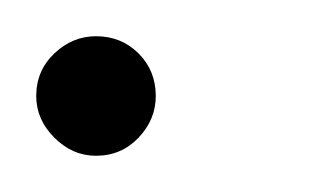

<svg xmlns="http://www.w3.org/2000/svg" viewBox="-24 -81 179 106"><path d="M29 5Q16 5 6 -5Q-4 -15 -4 -28Q-4 -42 6 -51.5Q16 -61 29 -61Q43 -61 52.5 -51.5Q62 -42 62 -28Q62 -15 52.5 -5Q43 5 29 5Z"/></svg>

Font: DM Sans 24pt Thin
Style: Italic
Weight: 250
Italic angle: -10°
Designer: Colophon Foundry, Jonny Pinhorn
Foundry: Colophon Foundry
Version: Version 4.004;gftools[0.9.30]